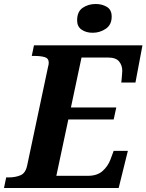

<svg xmlns="http://www.w3.org/2000/svg" viewBox="-43 -941 733 961"><path d="M-23 0 -12 -53H1Q33 -53 59 -63.5Q85 -74 93 -113L197 -604Q201 -618 201 -627Q201 -649 181 -655Q161 -661 129 -661H116L127 -714H670L635 -528H564Q565 -533 566 -546Q567 -559 568 -571.5Q569 -584 569 -586Q569 -614 553 -633.5Q537 -653 498 -653H365L312 -403H539L526 -343H299L239 -61H397Q444 -61 471 -85.5Q498 -110 510 -143L526 -186H597L551 0ZM421 -777Q388 -777 365.5 -792.5Q343 -808 343 -839Q343 -883 371 -902Q399 -921 436 -921Q468 -921 492 -906.5Q516 -892 516 -858Q516 -817 486.5 -797Q457 -777 421 -777Z"/></svg>

Font: Noto Serif
Style: Bold Italic
Weight: 700
Italic angle: -12°
Designer: Monotype Design Team
Foundry: Monotype Imaging Inc.
Version: Version 2.013